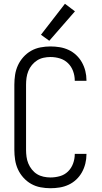

<svg xmlns="http://www.w3.org/2000/svg" viewBox="-20 -989 540 1017"><path d="M247 8Q272 8 296.5 4Q321 0 343.5 -10.5Q366 -21 384 -38Q402 -55 414 -76.5Q426 -98 432 -122.5Q438 -147 438 -171Q438 -172 438 -172.5Q438 -173 438 -174H376Q376 -174 376 -173.5Q376 -173 376 -172Q376 -147 367 -122.5Q358 -98 340 -80.5Q322 -63 297.5 -56Q273 -49 247 -49Q229 -49 210.5 -53Q192 -57 176.5 -66.5Q161 -76 149 -91Q137 -106 130 -123Q123 -140 120.5 -158.5Q118 -177 118 -195V-540Q118 -559 120.5 -577Q123 -595 130 -612.5Q137 -630 149 -644.5Q161 -659 176.5 -669Q192 -679 210.5 -683Q229 -687 247 -687Q273 -687 297.5 -679.5Q322 -672 340 -654.5Q358 -637 367 -612.5Q376 -588 376 -563Q376 -563 376 -562.5Q376 -562 376 -561H438Q438 -562 438 -562.5Q438 -563 438 -564Q438 -589 432 -613Q426 -637 414 -658.5Q402 -680 384 -697Q366 -714 343.5 -724.5Q321 -735 296.5 -739Q272 -743 247 -743Q221 -743 194.5 -738Q168 -733 145 -720Q122 -707 104 -687Q86 -667 75 -643Q64 -619 60 -593Q56 -567 56 -540V-195Q56 -169 60 -142.5Q64 -116 75 -92Q86 -68 104 -48Q122 -28 145 -15Q168 -2 194.5 3Q221 8 247 8ZM241 -773 377 -929 324 -969 197 -805Z"/></svg>

Font: Iosevka SS09 Light
Style: Regular
Weight: 300
Monospace: yes
Designer: Belleve Invis
Foundry: Belleve Invis
Version: Version 5.2.1; ttfautohint (v1.8.3)